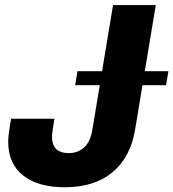

<svg xmlns="http://www.w3.org/2000/svg" viewBox="-20 -748 702 777"><path d="M242.2 9.8Q134.3 9.8 73.7 -37.8Q13.2 -85.4 13.2 -174.3Q13.2 -186 15.1 -203.9Q17.1 -221.7 24.9 -267.6H200.2Q193.4 -225.6 191.9 -213.1Q190.4 -200.7 190.4 -195.3Q190.4 -128.4 258.3 -128.4Q295.4 -128.4 320.6 -151.6Q345.7 -174.8 353.5 -221.2L437.5 -727.5H610.4L526.9 -224.1Q508.3 -111.8 435.3 -51Q362.3 9.8 242.2 9.8ZM284.2 -403.3 293.5 -460H661.6L651.9 -403.3Z"/></svg>

Font: Inter Extra Bold
Style: Italic
Weight: 800
Italic angle: -9.39999°
Designer: Rasmus Andersson
Foundry: rsms
Version: Version 4.000;git-3c8e0fc